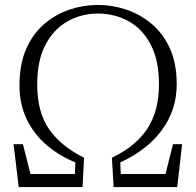

<svg xmlns="http://www.w3.org/2000/svg" viewBox="-20 -759 795 779"><path d="M56 0 35 -174H73L109 -32L80 -53H302L283 -32L286 -100Q220 -127 169 -170.5Q118 -214 88.5 -275Q59 -336 59 -413Q59 -499 86.5 -561Q114 -623 160.5 -662.5Q207 -702 263.5 -720.5Q320 -739 377 -739Q436 -739 492.5 -720Q549 -701 595.5 -662Q642 -623 669.5 -562Q697 -501 697 -417Q697 -313 637 -231.5Q577 -150 468 -100L471 -33L453 -53H672L646 -31L682 -174H719L699 0H441L434 -119Q532 -166 578.5 -238Q625 -310 625 -416Q625 -514 591.5 -578Q558 -642 501.5 -673Q445 -704 377 -704Q311 -704 255 -673Q199 -642 165 -578.5Q131 -515 131 -416Q131 -304 179 -235Q227 -166 321 -119L315 0Z"/></svg>

Font: Source Han Serif JP VF
Style: Regular
Weight: 250
Designer: Ryoko NISHIZUKA 西塚涼子 (kana & ideographs); Frank Grießhammer (Latin, Greek & Cyrillic); Wenlong ZHANG 张文龙 (bopomofo); San
Foundry: Adobe
Version: Version 2.001;hotconv 1.1.0;makeotfexe 2.6.0